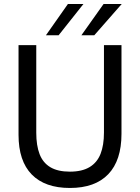

<svg xmlns="http://www.w3.org/2000/svg" viewBox="-20 -921 696 953"><path d="M327 12Q203 12 137.5 -55Q72 -122 72 -252V-697H160V-262Q160 -199 176.5 -156Q193 -113 230 -91Q267 -69 327 -69Q387 -69 424.5 -91.5Q462 -114 479 -157Q496 -200 496 -263V-697H583V-257Q583 -125 517.5 -56.5Q452 12 327 12ZM384 -746 494 -901H584L448 -746ZM208 -746 317 -901H394L271 -746Z"/></svg>

Font: Hanken Grotesk
Style: Regular
Weight: 400
Designer: Alfredo Marco Pradil
Foundry: Hanken Design Co.
Version: Version 3.013